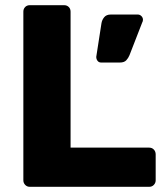

<svg xmlns="http://www.w3.org/2000/svg" viewBox="-20 -720 637 740"><path d="M95 0Q84 0 77 -7.5Q70 -15 70 -25V-675Q70 -686 77 -693Q84 -700 95 -700H227Q238 -700 245 -693Q252 -686 252 -675V-151H555Q566 -151 573 -143.5Q580 -136 580 -125V-25Q580 -15 573 -7.5Q566 0 555 0ZM370 -479Q361 -479 356 -485.5Q351 -492 351 -501L371 -630Q373 -643 381.5 -653.5Q390 -664 407 -664H511Q519 -664 525 -658Q531 -652 531 -644Q531 -638 528 -633L479 -507Q475 -497 467 -488Q459 -479 442 -479Z"/></svg>

Font: Rubik
Style: Bold
Weight: 700
Designer: Hubert and Fischer
Foundry: Hubert and Fischer
Version: Version 2.300;gftools[0.9.30]